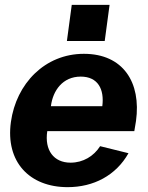

<svg xmlns="http://www.w3.org/2000/svg" viewBox="-20 -762 610 792"><path d="M534 -221 541 -263C563 -422 488 -540 326 -540C165 -540 47 -417 25 -259C2 -94 102 10 259 10C366 10 458 -38 510 -130L393 -159C367 -118 323 -91 271 -91C202 -91 163 -142 175 -221ZM276 -742 256 -593H412L432 -742ZM190 -324C198 -389 239 -446 313 -446C384 -446 411 -394 402 -324Z"/></svg>

Font: Cheyenne Sans
Style: Bold Italic
Weight: 700
Italic angle: -8.13011°
Designer: The Public Sans project authors (U.S. Web Design System), Libre Franklin designed by Pablo Impallari and Rodrigo Fuenzal
Foundry: The Cheyenne Sans Project Authors
Version: Version 2.007